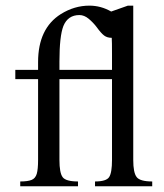

<svg xmlns="http://www.w3.org/2000/svg" viewBox="-20 -647 568 667"><path d="M508.8 0H310.1V-16.6Q349.1 -16.6 359.1 -31.7Q369.1 -46.9 369.1 -91.3V-372.1H186.5V-91.3Q186.5 -46.9 197.5 -31.7Q208.5 -16.6 251 -16.6V0H50.3V-16.6Q76.7 -16.6 89.8 -22Q103 -27.3 107.7 -43.2Q112.3 -59.1 112.3 -91.3V-372.1H33.2V-404.3H112.3V-431.2Q112.3 -548.3 191.4 -598.1Q238.3 -627.4 290.5 -627.4Q330.6 -627.4 366.2 -606.9L424.3 -627.4H442.9V-91.3Q442.9 -47.4 454.6 -32Q466.3 -16.6 508.8 -16.6ZM369.1 -404.3V-459Q369.1 -480.5 368.9 -494.6Q368.7 -508.8 368.2 -515.6Q352.1 -515.6 341.6 -523.7Q331.1 -531.7 315.9 -552.7Q303.7 -568.8 288.1 -581.8Q272.5 -594.7 255.9 -594.7Q215.8 -594.7 200.2 -556.6Q186.5 -521.5 186.5 -433.1V-404.3Z"/></svg>

Font: Scheherazade New Rohingya
Style: Regular
Weight: 400
Designer: SIL International
Foundry: SIL International
Version: Version 3.000 ; LngRng